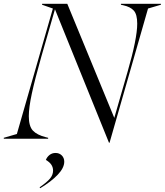

<svg xmlns="http://www.w3.org/2000/svg" viewBox="-73 -732 869 1013"><path d="M-53 -5 16 -25 206 -687 149 -707V-712H282L530 -110L600 -353Q651 -529 651 -607Q651 -656 633 -676Q615 -696 578 -704L565 -707V-712H776V-707L708 -687L505 21H502L217 -683L145 -433Q111 -313 95 -238.5Q79 -164 79 -119Q79 -66 100.5 -43Q122 -20 169 -8L181 -5V0H-53ZM207 168Q207 133 169 112Q175 96 188.5 85.5Q202 75 220 75Q240 75 253 88Q266 101 266 121Q266 154 231 190.5Q196 227 139 261L136 256Q174 230 190.5 210.5Q207 191 207 168Z"/></svg>

Font: Nyght Serif Light Italic
Style: Regular
Weight: 300
Italic angle: -16°
Designer: Maksym Kobuzan
Version: Version 0.410